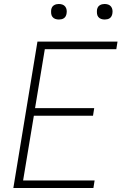

<svg xmlns="http://www.w3.org/2000/svg" viewBox="-20 -944 640 964"><path d="M47 0 168 -735H570L564 -697H205L156 -401H453L447 -363H150L96 -38H455L449 0ZM506 -846Q496 -846 487.5 -849Q479 -852 473.5 -859Q468 -866 467 -875.5Q466 -885 467 -895Q468 -901 471 -907Q474 -913 480 -917Q486 -921 492.5 -922.5Q499 -924 505 -924Q515 -924 523.5 -921Q532 -918 537.5 -911Q543 -904 544.5 -894.5Q546 -885 544 -875Q543 -869 540 -863Q537 -857 531.5 -853Q526 -849 519 -847.5Q512 -846 506 -846ZM276 -846Q266 -846 257.5 -849Q249 -852 243.5 -859Q238 -866 237 -875.5Q236 -885 237 -895Q238 -901 241 -907Q244 -913 250 -917Q256 -921 262.5 -922.5Q269 -924 275 -924Q285 -924 293.5 -921Q302 -918 307.5 -911Q313 -904 314.5 -894.5Q316 -885 314 -875Q313 -869 310 -863Q307 -857 301.5 -853Q296 -849 289 -847.5Q282 -846 276 -846Z"/></svg>

Font: Iosevka Aile XLt Obl
Style: Regular
Weight: 200
Italic angle: -9°
Designer: Belleve Invis
Foundry: Belleve Invis
Version: Version 31.1.0; ttfautohint (v1.8.4)